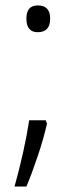

<svg xmlns="http://www.w3.org/2000/svg" viewBox="-20 -561 284 710"><path d="M77.6 -492.2Q77.6 -541 119.6 -541Q165.5 -541 165.5 -492.2Q165.5 -441.9 119.6 -441.9Q77.6 -441.9 77.6 -492.2ZM87.9 -116.2H148.9L153.8 -104Q141.6 -49.8 120.6 13.2Q99.6 76.2 77.6 128.9H33.7Q51.8 64 65.7 1.5Q79.6 -61 87.9 -116.2Z"/></svg>

Font: Nokora Light
Style: Regular
Weight: 300
Designer: Danh Hong
Version: Version 8.000; ttfautohint (v1.8.3)